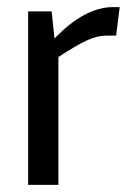

<svg xmlns="http://www.w3.org/2000/svg" viewBox="-20 -519 368 539"><path d="M316 -499 306 -419H280Q252 -419 222.5 -405Q193 -391 144 -359V0H59V-487H125L133 -411Q218 -499 297 -499Z"/></svg>

Font: exo2condensed_r
Style: Regular
Weight: 400
Width: 3
Designer: Natanael Gama
Version: Version 1.001;PS 001.001;hotconv 1.0.70;makeotf.lib2.5.58329